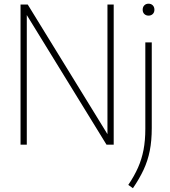

<svg xmlns="http://www.w3.org/2000/svg" viewBox="-20 -764 900 1014"><path d="M88.5 0V-740H126.5L547.5 -55.5V-740H580.5V0H542.5L121.5 -684.5V0ZM682 230 657.5 212.5Q689 166 708.8 121.5Q728.5 77 738 27.5Q747.5 -22 747.5 -83V-540H781.5V-87.5Q781.5 -20.5 771 32.2Q760.5 85 738.5 132.2Q716.5 179.5 682 230ZM764.5 -681.5Q751 -681.5 742.2 -690Q733.5 -698.5 733.5 -712.5Q733.5 -727 742.2 -735.8Q751 -744.5 764.5 -744.5Q778 -744.5 786.8 -735.8Q795.5 -727 795.5 -712.5Q795.5 -698.5 786.8 -690Q778 -681.5 764.5 -681.5Z"/></svg>

Font: Encode Sans SmCnd Th
Style: Regular
Weight: 100
Width: 4
Designer: Multiple Designers
Foundry: Impallari Type
Version: Version 3.002; ttfautohint (v1.8.3) -l 8 -r 50 -G 200 -x 14 